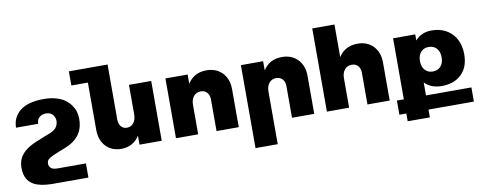

<svg xmlns="http://www.w3.org/2000/svg" viewBox="-76 -1133 4299 1720"><g transform="rotate(-10 2074.0 -273.0)"><path d="M609.9 82H353Q311 82.5 293 66.4Q274.9 50.3 274.9 24.9Q274.9 9.8 280.8 -1.7Q286.6 -13.2 303.7 -23.7Q320.8 -34.2 333.3 -39.8Q345.7 -45.4 376 -57.6Q384.8 -61 389.2 -63Q463.4 -90.8 493.2 -106.9Q590.8 -160.2 612.8 -255.4Q620.6 -287.6 620.1 -325.2Q619.6 -355.5 611.3 -385.5Q603 -415.5 582 -446Q561 -476.6 530.3 -499.5Q499.5 -522.5 450 -537.1Q400.4 -551.8 338.9 -551.8Q194.3 -551.8 122.1 -494.6Q49.8 -437.5 48.8 -341.8H251Q249.5 -380.4 275.6 -401.4Q301.8 -422.4 338.9 -420.9Q378.4 -419.4 399.2 -391.4Q419.9 -363.3 416 -328.1Q412.6 -305.7 403.1 -289.1Q393.6 -272.5 376 -260.7Q358.4 -249 342.8 -241.9Q327.1 -234.9 300.8 -225.1Q293.5 -222.7 290 -221.2Q191.4 -183.1 153.3 -161.6Q69.3 -114.7 45.4 -46.9Q34.2 -15.1 34.2 22.9Q34.2 52.2 40 76.7Q45.9 101.1 55.4 119.1Q64.9 137.2 80.1 151.6Q95.2 166 111.3 175.8Q127.4 185.5 148.7 192.4Q169.9 199.2 189 202.9Q208 206.5 232.2 208.5Q256.3 210.4 275.6 210.9Q294.9 211.4 318.8 210.9H609.9Z M1111.8 -543.9H1314V0H1111.8V-82Q1054.7 8.8 944.8 8.8Q858.9 8.8 805.9 -47.9Q752.9 -104.5 752.9 -199.2V-627.9H602.5V-756.8H954.6V-255.9Q954.6 -216.3 974.6 -192.6Q994.6 -168.9 1027.8 -168.9Q1066.4 -169.4 1089.1 -198.7Q1111.8 -228 1111.8 -274.9Z M1817.4 -551.8Q1905.8 -551.8 1960.2 -495.4Q2014.6 -439 2014.6 -345.2V0H1812.5V-287.1Q1812.5 -327.6 1791 -351.3Q1769.5 -375 1734.4 -375Q1693.4 -374.5 1669.4 -345.2Q1645.5 -315.9 1645.5 -269V0H1443.4V-543.9H1645.5V-460Q1702.1 -551.8 1817.4 -551.8Z M2503.9 -551.8Q2592.3 -551.8 2646.7 -495.4Q2701.2 -439 2701.2 -345.2V0H2499V-287.1Q2499 -327.6 2477.5 -351.3Q2456.1 -375 2420.9 -375Q2379.9 -374.5 2356 -345.2Q2332 -315.9 2332 -269V210.9H2129.9V-543.9H2332V-460Q2388.7 -551.8 2503.9 -551.8Z M3191.4 -551.8Q3279.8 -551.8 3333.7 -495.6Q3387.7 -439.5 3387.7 -345.2V0H3185.5V-287.1Q3185.5 -327.6 3164.6 -351.3Q3143.6 -375 3107.4 -375Q3066.4 -374.5 3042.5 -345.2Q3018.6 -315.9 3018.6 -269V0H2816.4V-756.8H3018.6V-460Q3076.7 -551.8 3191.4 -551.8Z M4128.9 11.2V140.1H3715.8V210.9H3514.2V140.1H3451.2V11.2H3514.2V-543.9H3715.8V-488.8Q3772.5 -553.2 3864.7 -553.2Q3979 -553.2 4048.1 -481.9Q4117.2 -410.6 4117.2 -292Q4117.2 -176.8 4050.5 -111.8Q3983.9 -46.9 3870.1 -46.9Q3772.9 -46.9 3715.8 -106.9V11.2ZM3814 -412.1Q3769.5 -412.1 3742.7 -382.3Q3715.8 -352.5 3715.8 -300.8Q3715.8 -249 3742.9 -219Q3770 -189 3814 -189Q3859.4 -189 3886.2 -219Q3913.1 -249 3913.1 -300.8Q3913.1 -352.5 3886.2 -382.3Q3859.4 -412.1 3814 -412.1Z"/></g></svg>

Font: Montserrat arm ExtraBold
Style: Regular
Weight: 800
Designer: Julieta Ulanovsky
Foundry: Julieta Ulanovsky
Version: Version 6.000;PS 006.000;hotconv 1.0.88;makeotf.lib2.5.64775